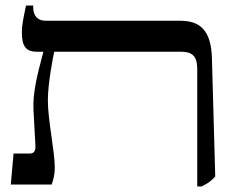

<svg xmlns="http://www.w3.org/2000/svg" viewBox="-20 -667 852 694"><path d="M19 0H167C174 -21 178 -38 178 -62C178 -120 153 -233 153 -304C153 -365 171 -457 176 -480H634C685 -480 693 -454 693 -413V7H708C730 -3 744 -13 758 -29L746 -458C743 -556 704 -592 632 -592H145C116 -592 100 -610 100 -641V-647H74C64 -599 59 -576 59 -549C59 -499 75 -480 112 -480H136V-477C114 -394 98 -331 101 -270L108 -142C109 -121 104 -112 86 -112H29Z"/></svg>

Font: Noto Serif Hebrew SemiCondensed Medium
Style: Regular
Weight: 500
Width: 4
Designer: Monotype Design Team
Foundry: Monotype Imaging Inc.
Version: Version 2.004